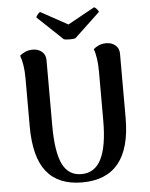

<svg xmlns="http://www.w3.org/2000/svg" viewBox="-60 -952 791 1015"><g transform="rotate(-5 335.0 -444.5)"><path d="M593 -306Q593 14 335 14Q209 14 146.5 -64Q84 -142 84 -306V-560Q84 -634 66 -682Q77 -692 95 -700Q113 -708 135 -708Q164 -708 183.5 -691.5Q203 -675 203 -647V-301Q203 -159 234.5 -94.5Q266 -30 335 -30Q406 -30 440 -98Q474 -166 474 -301V-560Q474 -637 457 -682Q467 -692 484.5 -700Q502 -708 525 -708Q554 -708 573.5 -691.5Q593 -675 593 -647ZM336 -745Q311 -745 303 -749L169 -876Q170 -881 177.5 -890.5Q185 -900 191 -903L335 -824L478 -903Q485 -900 493 -890.5Q501 -881 501 -876L366 -749Q358 -745 336 -745Z"/></g></svg>

Font: Arima Madurai ExtraBold
Style: Regular
Weight: 800
Designer: Joana Correia and Natanael Gama
Foundry: NDISCOVER
Version: Version 1.020